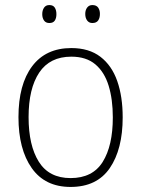

<svg xmlns="http://www.w3.org/2000/svg" viewBox="-20 -729 559 759"><path d="M465 -265Q465 -139 414 -64.5Q363 10 259 10Q158 10 105.5 -64.5Q53 -139 53 -266Q53 -395 107 -467Q161 -539 262 -539Q332 -539 377 -504.5Q422 -470 443.5 -408.5Q465 -347 465 -265ZM93 -266Q93 -154 133.5 -89.5Q174 -25 259 -25Q346 -25 386 -89Q426 -153 426 -265Q426 -336 409.5 -390Q393 -444 357 -474.5Q321 -505 262 -505Q177 -505 135 -442Q93 -379 93 -266ZM147 -673Q147 -688 154 -698.5Q161 -709 175 -709Q190 -709 196.5 -699Q203 -689 203 -673Q203 -657 196.5 -647.5Q190 -638 175 -638Q161 -638 154 -648Q147 -658 147 -673ZM317 -674Q317 -689 324.5 -699Q332 -709 345 -709Q361 -709 368 -699Q375 -689 375 -674Q375 -658 368 -648Q361 -638 345 -638Q332 -638 324.5 -648Q317 -658 317 -674Z"/></svg>

Font: Noto Sans Armenian SemiCondensed ExtraLight
Style: Regular
Weight: 200
Width: 4
Designer: Monotype Design Team
Foundry: Monotype Imaging Inc.
Version: Version 2.008; ttfautohint (v1.8.4.7-5d5b)